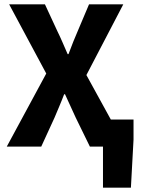

<svg xmlns="http://www.w3.org/2000/svg" viewBox="-20 -672 645 880"><path d="M452 188H580L592 -32V-124H488L376 -328L545 -652H388L336 -529C323 -499 309 -465 294 -424H290C272 -465 258 -499 243 -529L186 -652H22L192 -335L11 0H169L230 -133C244 -167 259 -200 274 -240H278C296 -200 311 -167 327 -133L392 0H452Z"/></svg>

Font: Giro Sans Regular
Style: Bold
Weight: 700
Designer: Paul D. Hunt
Foundry: Adobe Systems Incorporated
Version: Version 1.000;PS 1.0;hotconv 1.0.88;makeotf.lib2.5.647800